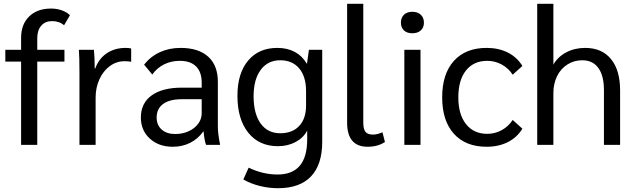

<svg xmlns="http://www.w3.org/2000/svg" viewBox="-20 -762 3343 1010"><path d="M91 -438H8V-500H91V-563Q91 -634 133.5 -675.5Q176 -717 249 -717Q279 -717 305.5 -707.5Q332 -698 348 -682L317 -629Q292 -651 254 -651Q218 -651 197 -627Q176 -603 176 -561V-500H319V-438H176V0H91Z M398 -378Q398 -463 395 -500H474Q478 -460 478 -412V-402H481Q500 -454 542 -482Q584 -510 641 -510Q657 -510 670 -507V-437Q657 -440 635 -440Q593 -440 558 -414.5Q523 -389 503 -345Q483 -301 483 -249V0H398Z M721 -144Q721 -219 777.5 -260Q834 -301 938 -301H1041V-327Q1041 -383 1011.5 -412.5Q982 -442 926 -442Q881 -442 843.5 -423.5Q806 -405 781 -370L738 -422Q772 -465 821 -487.5Q870 -510 930 -510Q1024 -510 1075 -464Q1126 -418 1126 -332V-97Q1126 -58 1138 0H1064Q1055 -23 1051 -70H1049Q1021 -31 980 -10.5Q939 10 889 10Q815 10 768 -33Q721 -76 721 -144ZM1041 -166V-240H935Q872 -240 838 -215Q804 -190 804 -144Q804 -104 830.5 -80.5Q857 -57 902 -57Q940 -57 972 -71.5Q1004 -86 1022.5 -111Q1041 -136 1041 -166Z M1675 -500V-16Q1675 104 1616 166Q1557 228 1443 228Q1393 228 1345.5 216Q1298 204 1260 182L1288 120Q1363 156 1440 156Q1596 156 1596 -29V-75Q1576 -37 1535 -15Q1494 7 1442 7Q1343 7 1286 -64Q1229 -135 1229 -258Q1229 -376 1285 -443Q1341 -510 1439 -510Q1491 -510 1530.5 -489Q1570 -468 1593 -428H1595L1605 -500ZM1590 -283Q1590 -359 1554 -402Q1518 -445 1454 -445Q1389 -445 1351.5 -394.5Q1314 -344 1314 -256Q1314 -164 1351 -112.5Q1388 -61 1454 -61Q1518 -61 1554 -99.5Q1590 -138 1590 -207Z M1806 -117V-742H1891V-118Q1891 -83 1902.5 -68.5Q1914 -54 1942 -54Q1964 -54 1992 -66L2005 -15Q1967 10 1914 10Q1806 10 1806 -117Z M2089 -643Q2089 -669 2105 -684.5Q2121 -700 2149 -700Q2177 -700 2193.5 -684.5Q2210 -669 2210 -643Q2210 -617 2193.5 -602Q2177 -587 2149 -587Q2121 -587 2105 -602Q2089 -617 2089 -643ZM2107 -500H2192V0H2107Z M2306 -250Q2306 -373 2367.5 -441.5Q2429 -510 2540 -510Q2603 -510 2651.5 -485.5Q2700 -461 2728 -415L2677 -369Q2655 -403 2619.5 -422.5Q2584 -442 2543 -442Q2472 -442 2431.5 -391.5Q2391 -341 2391 -250Q2391 -160 2431.5 -109Q2472 -58 2543 -58Q2584 -58 2619.5 -77.5Q2655 -97 2677 -131L2728 -85Q2700 -39 2651.5 -14.5Q2603 10 2540 10Q2429 10 2367.5 -58.5Q2306 -127 2306 -250Z M2806 -742H2891V-422Q2914 -463 2958.5 -486.5Q3003 -510 3058 -510Q3146 -510 3194 -451.5Q3242 -393 3242 -286V0H3157V-287Q3157 -364 3127.5 -404.5Q3098 -445 3043 -445Q3000 -445 2965 -423Q2930 -401 2910.5 -361.5Q2891 -322 2891 -273V0H2806Z"/></svg>

Font: Sarabun
Style: Regular
Weight: 400
Designer: Suppakit Chalermlarp | Katatrad Co.,Ltd.
Foundry: Cadson Demak Co.,Ltd.
Version: Version 1.000; ttfautohint (v1.6)